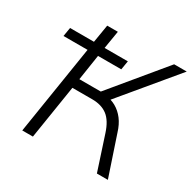

<svg xmlns="http://www.w3.org/2000/svg" viewBox="-157 -861 1015 1016"><g transform="rotate(30 351.0 -352.5)"><path d="M104 0 190 -542H43L52 -596H198L216 -705H281L263 -596H405L396 -542H254L230 -386H371L347 -369L625 -705H702L415 -360L391 -382Q428 -378 458 -361Q488 -344 510.5 -314.5Q533 -285 546 -242L627 0H560L492 -208Q471 -273 435 -300.5Q399 -328 342 -328H221L169 0Z"/></g></svg>

Font: Nunito Sans 10pt Light
Style: Italic
Weight: 300
Italic angle: -9°
Designer: Vernon Adams
Foundry: Vernon Adams
Version: Version 3.101;gftools[0.9.27]